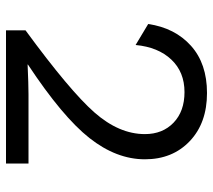

<svg xmlns="http://www.w3.org/2000/svg" viewBox="-55 -655 710 640"><g transform="rotate(90 300.0 -335.0)"><path d="M81 0V-65Q283 -213 355 -295Q427 -377 427 -463Q427 -522 389 -558.5Q351 -595 287 -595Q220 -595 178.5 -551Q137 -507 130 -432L60 -474Q73 -563 132.5 -616.5Q192 -670 290 -670Q390 -670 450.5 -612.5Q511 -555 511 -463Q511 -368 440 -278Q369 -188 195 -73V-72Q261 -75 294 -75H525V0Z"/></g></svg>

Font: Elaine Sans
Style: Regular
Weight: 400
Designer: Wei Huang
Foundry: Wei Huang
Version: Version 2.001;December 24, 2019;FontCreator 12.0.0.2547 64-b